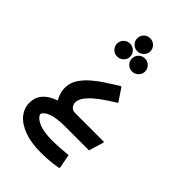

<svg xmlns="http://www.w3.org/2000/svg" viewBox="-261 -781 1076 1076"><g transform="rotate(45 277.0 -243.5)"><path d="M153 -58Q121 -107 121 -152Q121 -190 141 -222Q161 -254 193 -282Q225 -310 262.5 -334Q300 -358 335 -380H342L393 -304Q341 -272 307 -247Q273 -222 254 -201.5Q235 -181 227.5 -165Q220 -149 220 -137Q220 -119 231 -106Q242 -93 261 -93ZM189 0V-93H491V-86L465 0ZM282 200Q205 200 151 180Q97 160 68.5 125.5Q40 91 40 47Q40 -21 105.5 -57Q171 -93 279 -93V0Q208 0 171.5 13.5Q135 27 128 49Q135 74 173.5 90.5Q212 107 280 107Q305 107 338.5 105Q372 103 403 100L418 178V188Q397 192 371.5 195Q346 198 322.5 199Q299 200 282 200ZM205 -483Q183 -483 168 -498Q153 -513 153 -534Q153 -556 168 -571Q183 -586 205 -586Q226 -586 241.5 -571Q257 -556 257 -534Q257 -513 241.5 -498Q226 -483 205 -483ZM323 -483Q301 -483 286 -498Q271 -513 271 -534Q271 -556 286 -571Q301 -586 323 -586Q344 -586 359.5 -571Q375 -556 375 -534Q375 -513 359.5 -498Q344 -483 323 -483ZM264 -584Q242 -584 227 -599Q212 -614 212 -635Q212 -657 227 -672Q242 -687 264 -687Q285 -687 300.5 -672Q316 -657 316 -635Q316 -614 300.5 -599Q285 -584 264 -584Z"/></g></svg>

Font: Fustat SemiBold
Style: Regular
Weight: 600
Designer: Mohamed Gaber, Khaled Hosny, Laura Garcia Mut
Foundry: Kief Type Foundry, Alif Type Foundry, Hard Type Foundry
Version: Version 1.007